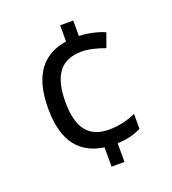

<svg xmlns="http://www.w3.org/2000/svg" viewBox="-134 -825 840 937"><g transform="rotate(-20 286.0 -357.0)"><path d="M353 -644V-724H285V-640C168 -622 91 -544 91 -362C91 -183 167 -108 285 -90V10H352V-87C404 -89 440 -99 476 -117V-194C435 -177 394 -164 336 -164C234 -164 181 -224 181 -363C181 -501 231 -568 340 -568C376 -568 424 -555 459 -542L485 -615C452 -630 403 -642 353 -644Z"/></g></svg>

Font: Noto Sans Miao
Style: Regular
Weight: 400
Designer: Monotype Design Team
Foundry: Monotype Imaging Inc.
Version: Version 2.003